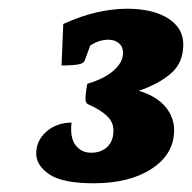

<svg xmlns="http://www.w3.org/2000/svg" viewBox="-20 -763 440 440"><path d="M195 -343Q123 -343 93 -363.5Q63 -384 63 -411Q63 -441 86.5 -461.5Q110 -482 144 -482Q140 -448 153 -430.5Q166 -413 189 -413Q212 -413 226 -426.5Q240 -440 240 -464Q240 -483 225.5 -497Q211 -511 182 -524Q177 -526 176 -534Q175 -542 180 -571Q218 -582 240 -601Q262 -620 262 -642Q262 -656 252.5 -664Q243 -672 228 -672Q208 -672 187 -659L174 -624Q172 -618 160 -615.5Q148 -613 121 -613L125 -708Q164 -726 201 -734.5Q238 -743 271 -743Q330 -743 365 -721Q400 -699 400 -661Q400 -619 371.5 -594.5Q343 -570 298 -555Q338 -543 358.5 -519Q379 -495 379 -465Q379 -410 328 -376.5Q277 -343 195 -343Z"/></svg>

Font: Petrona ExtraBold
Style: Italic
Weight: 800
Italic angle: -9°
Designer: Ringo R. Seeber
Foundry: Ringo R. Seeber
Version: Version 2.001; ttfautohint (v1.8.3)